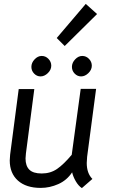

<svg xmlns="http://www.w3.org/2000/svg" viewBox="-20 -956 597 985"><path d="M30 -133Q30 -143 32 -163L76 -499H156L113 -169Q111 -151 111 -143Q111 -105 130.5 -85.5Q150 -66 194 -66Q239 -66 273 -89.5Q307 -113 348 -162L394 -500H473L427 -152Q425 -130 425 -120Q425 -67 454 -38L400 9Q382 -3 368.5 -26.5Q355 -50 350 -72Q323 -31 279 -11.5Q235 8 189 8Q114 8 72 -29.5Q30 -67 30 -133ZM141 -613Q141 -634 157.5 -651.5Q174 -669 194 -669Q214 -669 228.5 -654Q243 -639 243 -619Q243 -598 225.5 -581Q208 -564 188 -564Q169 -564 155 -578.5Q141 -593 141 -613ZM349 -613Q349 -634 365.5 -651.5Q382 -669 402 -669Q422 -669 436.5 -654Q451 -639 451 -619Q451 -598 433.5 -581Q416 -564 396 -564Q377 -564 363 -578.5Q349 -593 349 -613ZM271 -761 420 -936 478 -884 312 -720Z"/></svg>

Font: Bellota Text
Style: Bold Italic
Weight: 700
Italic angle: -7.5°
Designer: Kemie Guaida
Foundry: Kemie Guaida
Version: Version 4.001